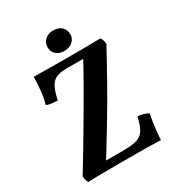

<svg xmlns="http://www.w3.org/2000/svg" viewBox="-200 -977 1017 1104"><g transform="rotate(-30 308.5 -425.0)"><path d="M91 -678Q107 -678 137 -677.5Q167 -677 203 -676.5Q239 -676 273 -676Q307 -676 332 -676Q365 -676 398.5 -676Q432 -676 466 -676.5Q500 -677 533 -678Q540 -670 543.5 -658.5Q547 -647 548 -633Q490 -526 433.5 -426Q377 -326 318.5 -229Q260 -132 197 -30L177 -53H326Q383 -53 415 -62.5Q447 -72 464.5 -100Q482 -128 494 -183Q537 -179 564 -162Q559 -140 554.5 -111.5Q550 -83 547 -53Q544 -23 543 3Q497 1 454 0.5Q411 0 368.5 0Q326 0 283 0Q217 0 157 0.5Q97 1 61 3Q55 -7 52 -17.5Q49 -28 49 -42Q96 -119 140.5 -193.5Q185 -268 228 -341.5Q271 -415 313.5 -489Q356 -563 398 -641L426 -625H277Q237 -625 212 -614.5Q187 -604 171 -576Q155 -548 143 -491Q124 -491 103.5 -493.5Q83 -496 70 -503Q81 -540 86 -588Q91 -636 91 -678ZM318 -718Q286 -718 265.5 -736.5Q245 -755 245 -783Q245 -816 267 -834.5Q289 -853 320 -853Q355 -853 375.5 -834.5Q396 -816 396 -784Q396 -756 374 -737Q352 -718 318 -718Z"/></g></svg>

Font: Vollkorn SemiBold
Style: Regular
Weight: 600
Designer: Friedrich Althausen
Foundry: Friedrich Althausen
Version: Version 5.000